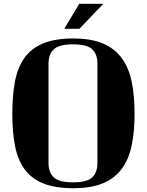

<svg xmlns="http://www.w3.org/2000/svg" viewBox="-20 -922 775 1013"><path d="M367 -719Q460 -719 522 -693Q584 -667 621.5 -616.5Q659 -566 674.5 -492.5Q690 -419 690 -323Q690 -227 674.5 -153.5Q659 -80 621.5 -30Q584 20 522 45.5Q460 71 367 71Q270 71 207.5 45.5Q145 20 109 -30Q73 -80 59 -153.5Q45 -227 45 -323Q45 -419 59 -492.5Q73 -566 109 -616.5Q145 -667 207.5 -693Q270 -719 367 -719ZM494 -587Q494 -635 467 -661.5Q440 -688 365 -688Q291 -688 263.5 -661.5Q236 -635 236 -587V-61Q236 -13 263.5 13.5Q291 40 365 40Q440 40 467 13.5Q494 -13 494 -61ZM399 -770H319L398 -902H525Z"/></svg>

Font: Cafe24 ClassicType
Style: Regular
Weight: 400
Designer: Cafe24 thkim, hmlim, mnelim & 4IR
Foundry: Cafe24
Version: Version 1.000